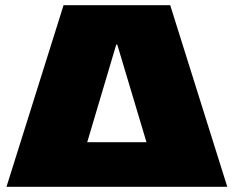

<svg xmlns="http://www.w3.org/2000/svg" viewBox="-20 -720 901 740"><path d="M225 -700H636L856 0H596L432 -548H428L265 0H5ZM261 -172H599V0H261Z"/></svg>

Font: Pathway Extreme 28pt Black
Style: Regular
Weight: 900
Designer: Eduardo Rodriguez Tunni
Foundry: Eduardo Rodriguez Tunni
Version: Version 1.001;gftools[0.9.26]